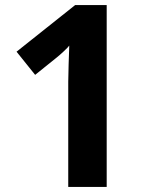

<svg xmlns="http://www.w3.org/2000/svg" viewBox="-20 -734 591 754"><path d="M248 0V-413Q248 -439 249.5 -481Q251 -523 252 -555Q248 -549 231 -533Q214 -517 200 -506L118 -440L45 -531L275 -714H399V0Z"/></svg>

Font: Noto Sans Gurmukhi UI
Style: Bold
Weight: 700
Designer: Jelle Bosma - Monotype Design Team
Foundry: Monotype Imaging Inc.
Version: Version 2.004; ttfautohint (v1.8.4.7-5d5b)